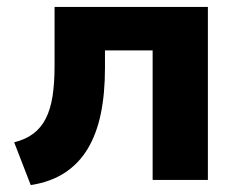

<svg xmlns="http://www.w3.org/2000/svg" viewBox="-20 -521 700 556"><path d="M69 15 21 -109Q54 -117 76.5 -134Q99 -151 112.5 -177.5Q126 -204 132 -241.5Q138 -279 138 -329V-501H582V0H422V-375H284V-324Q284 -250 272 -192Q260 -134 234.5 -91Q209 -48 168 -21Q127 6 69 15Z"/></svg>

Font: Nunito Sans 8pt ExtraBold
Style: Regular
Weight: 800
Version: Version 3.101;gftools[0.9.27]